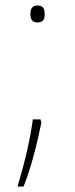

<svg xmlns="http://www.w3.org/2000/svg" viewBox="-20 -552 274 701"><path d="M116 -470C140 -470 143 -484 143 -501C143 -517 140 -532 116 -532C96 -532 91 -517 91 -501C91 -484 96 -470 116 -470ZM128 -116H100C89 -40 73 32 44 129H66C94 60 116 -30 131 -104Z"/></svg>

Font: Noto Sans Devanagari SemiCondensed Thin
Style: Regular
Weight: 100
Width: 4
Designer: Jelle Bosma - Monotype Design Team
Foundry: Monotype Imaging Inc.
Version: Version 2.004